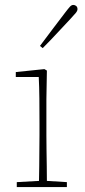

<svg xmlns="http://www.w3.org/2000/svg" viewBox="-20 -758 343 778"><path d="M48 0V-20L138 -25Q139 -51 139 -84.5Q139 -118 139.5 -151Q140 -184 140 -210V-259Q140 -312 139.5 -360Q139 -408 137 -446H44V-466L160 -478L170 -472L168 -356V-210Q168 -184 168.5 -150.5Q169 -117 169.5 -84Q170 -51 170 -25L251 -20V0ZM142 -572Q170 -609 196.5 -644.5Q223 -680 244 -707Q257 -724 263.5 -731Q270 -738 277 -738Q284 -738 289 -733.5Q294 -729 294 -721Q294 -714 287 -705.5Q280 -697 265 -681Q243 -658 214 -626.5Q185 -595 153 -563Z"/></svg>

Font: Source Serif Pro ExtraLight
Style: Regular
Weight: 200
Designer: Frank Grießhammer
Foundry: Adobe Systems Incorporated
Version: Version 3.001;hotconv 1.0.111;makeotfexe 2.5.65597